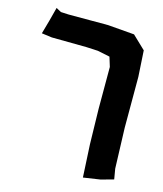

<svg xmlns="http://www.w3.org/2000/svg" viewBox="-113 -672 788 928"><g transform="rotate(15 281.0 -208.5)"><path d="M54.7 -587.9 37.1 -520.5 17.6 -451.2 69.3 -444.3 243.2 -442.4 300.8 -439.5 362.3 -426.8 377 -378.9V-169.9L380.9 6.8L389.6 170.9L474.6 158.2L538.1 140.6L529.3 88.9L522.5 -114.3V-368.2L514.6 -499L449.2 -561.5L316.4 -572.3H119.1L80.1 -574.2Z"/></g></svg>

Font: MaokenAssortedSans-TC
Style: Regular
Weight: 500
Version: Version 0.83